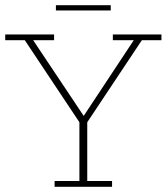

<svg xmlns="http://www.w3.org/2000/svg" viewBox="-20 -715 638 735"><path d="M189 0V-22H284V-247L75 -561H0V-583H187V-561H107L308 -260H293L492 -561H412V-583H598V-561H523L314 -247V-22H409V0ZM194 -675V-695H404V-675Z"/></svg>

Font: Rokkitt Thin
Style: Regular
Weight: 250
Version: Version 3.103